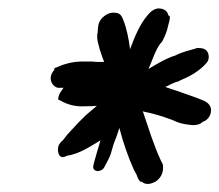

<svg xmlns="http://www.w3.org/2000/svg" viewBox="-20 -550 535 468"><path d="M112 -379C96 -362 105 -340 121 -336H135C131 -330 123 -322 122 -310L121 -308C139 -298 158 -289 188 -291C197 -291 205 -291 216 -292L189 -269L171 -251C162 -242 154 -232 145 -223L134 -209C131 -206 128 -204 125 -199C117 -189 121 -157 142 -170C174 -175 200 -193 225 -208C220 -192 214 -171 209 -153L208 -148C205 -139 210 -134 217 -133C223 -133 231 -135 235 -144C240 -154 249 -168 252 -182L257 -199C262 -211 267 -225 271 -238C280 -203 292 -168 306 -137L313 -124C315 -117 318 -112 321 -108L323 -107H326C333 -100 345 -100 356 -106H357C371 -114 380 -129 377 -149L372 -159C355 -195 342 -238 328 -279L330 -278C356 -273 377 -266 399 -258L413 -252C424 -248 437 -246 450 -245C458 -245 467 -246 474 -253C484 -256 492 -265 494 -276C497 -292 486 -300 478 -304C462 -311 444 -317 427 -323L410 -329C401 -332 393 -334 383 -338C396 -344 403 -349 416 -352H417V-353C441 -363 464 -375 482 -395C490 -403 490 -413 487 -421C482 -433 470 -433 460 -433H459L458 -432C442 -427 425 -424 408 -415C385 -408 364 -395 342 -382C350 -399 361 -436 375 -448V-449L376 -450C382 -462 387 -473 390 -488C392 -494 393 -500 394 -505V-507V-508C394 -511 392 -512 390 -513C389 -520 384 -527 372 -529C358 -532 346 -521 339 -512C321 -491 308 -460 297 -430C294 -454 289 -480 281 -500C277 -510 274 -519 259 -519C242 -521 223 -505 220 -490C219 -483 218 -478 218 -470L217 -466C216 -453 219 -446 222 -434V-433C226 -422 228 -413 234 -399H226C218 -399 211 -399 205 -400H179C156 -400 133 -393 116 -385H115L113 -384Z"/></svg>

Font: Scribbler
Style: BdIta
Weight: 700
Designer: Mew Too
Foundry: Cannot Into Space Fonts
Version: Version 1.001